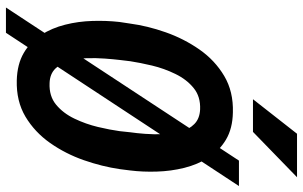

<svg xmlns="http://www.w3.org/2000/svg" viewBox="-208 -770 1024 649"><g transform="rotate(90 304.5 -446.0)"><path d="M609.4 -741.2 91.3 46.4H5.9L523.4 -741.2ZM556.6 -373 552.2 -338.4Q543.5 -278.8 522 -217Q500.5 -155.3 463.9 -103Q427.2 -50.8 374.8 -19.5Q322.3 11.7 252 9.8Q197.3 8.3 159.7 -13.7Q122.1 -35.6 98.6 -72.3Q75.2 -108.9 64 -153.6Q52.7 -198.2 51.3 -245.6Q49.8 -293 54.7 -336.9L60.1 -372.6Q67.9 -431.6 89.6 -493.4Q111.3 -555.2 147.9 -607.7Q184.6 -660.2 237.3 -691.4Q290 -722.7 360.4 -720.7Q415 -719.7 452.6 -697.3Q490.2 -674.8 513.4 -638.2Q536.6 -601.6 547.9 -556.4Q559.1 -511.2 560.5 -463.6Q562 -416 556.6 -373ZM423.8 -337.9 427.7 -374.5Q430.7 -394.5 432.9 -423.8Q435.1 -453.1 434.1 -484.9Q433.1 -516.6 425.5 -544.4Q418 -572.3 399.9 -590.3Q381.8 -608.4 350.6 -609.9Q307.1 -611.8 278.1 -588.1Q249 -564.5 230.5 -526.4Q211.9 -488.3 202.1 -447.3Q192.4 -406.2 187.5 -374L183.1 -337.4Q180.7 -317.4 178.5 -287.8Q176.3 -258.3 177.2 -226.6Q178.2 -194.8 186.3 -167Q194.3 -139.2 212.4 -120.6Q230.5 -102.1 261.2 -101.1Q305.2 -99.1 334.2 -123Q363.3 -147 381.6 -185.3Q399.9 -223.6 409.7 -264.6Q419.4 -305.7 423.8 -337.9ZM315.9 -788.6 432.6 -937.5H579.6L426.3 -788.6Z"/></g></svg>

Font: Roboto Condensed SemiBold
Style: Italic
Weight: 600
Italic angle: -12°
Designer: Christian Robertson
Foundry: Google
Version: Version 3.008; 2023